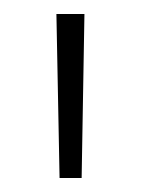

<svg xmlns="http://www.w3.org/2000/svg" viewBox="-20 -684 201 274"><path d="M96.5 -430H65L60.5 -664H100.5Z"/></svg>

Font: Anek Bangla ExtraLight
Style: Regular
Weight: 250
Designer: Sulekha Rajkumar (Bangla), Yesha Goshar (Latin)
Foundry: Ek Type
Version: Version 1.003